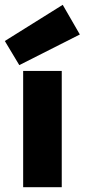

<svg xmlns="http://www.w3.org/2000/svg" viewBox="-46 -776 351 796"><path d="M50 0V-482H210V0ZM34 -506 -26 -606 214 -756 285 -633Z"/></svg>

Font: Braah One
Style: Regular
Weight: 400
Designer: Ashish Kumar
Foundry: Ashish Kumar
Version: Version 1.001; ttfautohint (v1.8.4.7-5d5b);gftools[0.9.29]